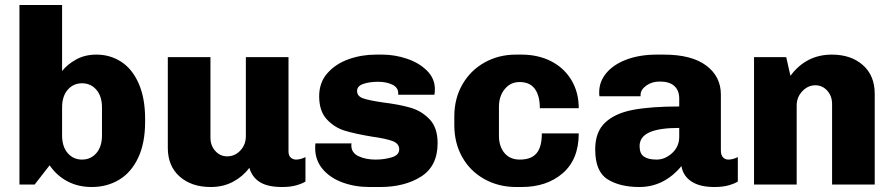

<svg xmlns="http://www.w3.org/2000/svg" viewBox="-20 -740 3584 770"><path d="M562 -263V-252Q562 -166 534 -107Q506 -48 457.5 -19Q409 10 348 10Q294 10 251 -12.5Q208 -35 179 -77L119 0H58V-720H229V-455Q249 -481 284.5 -501Q320 -521 367 -521Q422 -521 466.5 -492Q511 -463 536.5 -404.5Q562 -346 562 -263ZM229 -309V-197Q229 -152 251.5 -126Q274 -100 309 -100Q344 -100 366.5 -126Q389 -152 389 -197V-309Q389 -354 366.5 -380Q344 -406 309 -406Q274 -406 251.5 -380Q229 -354 229 -309Z M824 -188Q824 -156 843.5 -134.5Q863 -113 891 -113Q922 -113 944 -136.5Q966 -160 966 -194V-511H1137V-133Q1137 -116 1146 -108Q1155 -100 1167 -100Q1185 -100 1205 -110V-12Q1193 -4 1169 3Q1145 10 1111 10Q1054 10 1022.5 -9.5Q991 -29 980 -67Q954 -32 914.5 -11Q875 10 825 10Q748 10 700.5 -32Q653 -74 653 -147V-511H824Z M1724 -383Q1724 -367 1722 -360H1577V-366Q1577 -389 1553.5 -400.5Q1530 -412 1496 -412Q1462 -412 1437 -403.5Q1412 -395 1412 -375Q1412 -354 1436.5 -345.5Q1461 -337 1517 -329Q1582 -321 1626.5 -308Q1671 -295 1703 -261.5Q1735 -228 1735 -166Q1735 -74 1669 -32Q1603 10 1504 10H1462Q1403 10 1353 -8.5Q1303 -27 1273.5 -62.5Q1244 -98 1244 -146Q1244 -158 1245 -165H1390Q1389 -162 1389 -157Q1389 -127 1418 -113.5Q1447 -100 1486 -100Q1521 -100 1551 -109Q1581 -118 1581 -141Q1581 -164 1555 -174Q1529 -184 1472 -192Q1406 -203 1364 -215.5Q1322 -228 1291 -261Q1260 -294 1260 -354Q1260 -409 1293 -446.5Q1326 -484 1378 -502.5Q1430 -521 1488 -521H1513Q1563 -521 1612 -504.5Q1661 -488 1692.5 -456.5Q1724 -425 1724 -383Z M2301 -306H2145Q2145 -356 2125 -383.5Q2105 -411 2064 -411Q2027 -411 2004 -382.5Q1981 -354 1981 -312V-195Q1981 -153 2003 -126.5Q2025 -100 2065 -100Q2110 -100 2131.5 -125Q2153 -150 2153 -205H2301Q2301 -101 2237 -45.5Q2173 10 2072 10H2050Q1980 10 1923 -21.5Q1866 -53 1834 -109.5Q1802 -166 1802 -238V-273Q1802 -345 1834.5 -401.5Q1867 -458 1923.5 -489.5Q1980 -521 2049 -521H2071Q2138 -521 2190 -494.5Q2242 -468 2271.5 -419Q2301 -370 2301 -306Z M2871 -361V-137Q2871 -118 2879.5 -109Q2888 -100 2901 -100Q2919 -100 2939 -110V-12Q2927 -4 2903 3Q2879 10 2845 10Q2786 10 2752.5 -12.5Q2719 -35 2713 -74Q2643 10 2544 10Q2466 10 2416.5 -21Q2367 -52 2367 -141Q2367 -211 2407 -248.5Q2447 -286 2519 -299.5Q2591 -313 2704 -313V-345Q2704 -377 2684.5 -395Q2665 -413 2626 -413Q2594 -413 2571.5 -396.5Q2549 -380 2549 -360V-354H2384Q2383 -359 2383 -370Q2383 -413 2412 -447.5Q2441 -482 2493.5 -501.5Q2546 -521 2615 -521H2642Q2754 -521 2812.5 -477Q2871 -433 2871 -361ZM2545 -154Q2545 -124 2562.5 -112Q2580 -100 2613 -100Q2647 -100 2675.5 -126Q2704 -152 2704 -192V-227Q2623 -227 2584 -209Q2545 -191 2545 -154Z M3488 -364V0H3317V-323Q3317 -355 3297.5 -376.5Q3278 -398 3250 -398Q3220 -398 3197.5 -374Q3175 -350 3175 -317V0H3004V-511H3133L3150 -436Q3213 -521 3316 -521Q3393 -521 3440.5 -479Q3488 -437 3488 -364Z"/></svg>

Font: Chivo ExtraBold
Style: Regular
Weight: 800
Designer: Hector Gatti
Foundry: Omnibus-Type
Version: Version 1.007